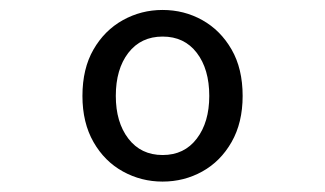

<svg xmlns="http://www.w3.org/2000/svg" viewBox="-20 -744 640 378"><path d="M300 -386.5Q258.1 -386.5 222 -406.4Q185.8 -426.3 164.1 -464.3Q142.3 -502.4 142.3 -555.1Q142.3 -608.9 164.1 -646.6Q185.8 -684.3 222 -704.4Q258.1 -724.4 300 -724.4Q342.5 -724.4 378.3 -704.4Q414.2 -684.3 435.9 -646.6Q457.7 -608.9 457.7 -555.1Q457.7 -502.4 435.9 -464.3Q414.2 -426.3 378.3 -406.4Q342.5 -386.5 300 -386.5ZM300.2 -438.8Q342.9 -438.8 367.4 -471.1Q392 -503.3 392 -555.2Q392 -607.9 367.4 -640Q342.9 -672 300.2 -672Q257.5 -672 232.7 -640Q208 -607.9 208 -555.2Q208 -503.3 232.7 -471.1Q257.5 -438.8 300.2 -438.8Z"/></svg>

Font: Source Code Pro ExtraLight
Style: Regular
Weight: 200
Monospace: yes
Designer: Paul D. Hunt, Teo Tuominen
Foundry: Adobe
Version: Version 1.026;hotconv 1.1.0;makeotfexe 2.6.0